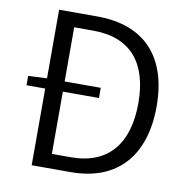

<svg xmlns="http://www.w3.org/2000/svg" viewBox="-81 -811 870 890"><g transform="rotate(10 353.5 -366.0)"><path d="M209 -68V-361H379V-409H209V-664H299C477 -664 563 -556 563 -369C563 -182 477 -68 299 -68ZM126 -732V-409L38 -405V-361H126V0H310C531 0 649 -139 649 -369C649 -599 531 -732 306 -732Z"/></g></svg>

Font: Noto Sans CJK JP DemiLight
Style: Regular
Weight: 350
Designer: Ryoko NISHIZUKA (kana & ideographs); Paul D. Hunt (Latin, Greek & Cyrillic); Wenlong ZHANG (bopomofo); Sandoll Communica
Foundry: Adobe Systems Incorporated
Version: Version 1.004;PS 1.004;hotconv 1.0.82;makeotf.lib2.5.63406